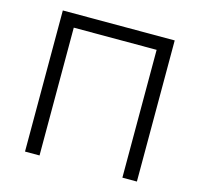

<svg xmlns="http://www.w3.org/2000/svg" viewBox="-102 -810 958 920"><g transform="rotate(15 376.5 -350.0)"><path d="M99 0H171V-634H582V0H654V-700H99Z"/></g></svg>

Font: Chess Sans
Style: Regular
Weight: 400
Designer: Wolf Bōese
Foundry: Wolf Bōese
Version: Version 7.223;Glyphs 3.3 (3306)